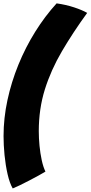

<svg xmlns="http://www.w3.org/2000/svg" viewBox="-56 -820 523 1109"><path d="M17.5 268.5Q-0.5 237.5 -12.2 186Q-24 134.5 -29.8 76Q-35.5 17.5 -35.5 -34Q-35.5 -137 -13 -241.5Q9.5 -346 50.2 -446Q91 -546 147.2 -636.2Q203.5 -726.5 271 -800.5Q325 -793 372 -777.5Q419 -762 447.5 -745.5Q364.5 -631 301.5 -523.5Q238.5 -416 203.2 -303.8Q168 -191.5 168 -62.5Q168 -22.5 172.2 21.5Q176.5 65.5 185 105Q193.5 144.5 206.5 171Q192 180 167 193.8Q142 207.5 113.8 222.2Q85.5 237 59.8 249.5Q34 262 17.5 268.5Z"/></svg>

Font: Grandstander Black
Style: Italic
Weight: 900
Italic angle: -15°
Designer: Tyler Finck
Foundry: Etcetera Type Co
Version: Version 1.200; ttfautohint (v1.8.3)